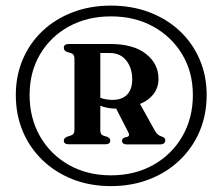

<svg xmlns="http://www.w3.org/2000/svg" viewBox="-20 -778 774 668"><path d="M366 -130.5Q438.5 -130.5 499.5 -154.2Q560.5 -178 605.2 -220.8Q650 -263.5 674.5 -321.2Q699 -379 699 -447.5Q699 -515 674.2 -572Q649.5 -629 604.8 -670.8Q560 -712.5 499.2 -735.5Q438.5 -758.5 366 -758.5Q294 -758.5 233.5 -735.5Q173 -712.5 128.5 -670.8Q84 -629 59.5 -572Q35 -515 35 -447.5Q35 -379 59.2 -321.2Q83.5 -263.5 128 -220.8Q172.5 -178 233 -154.2Q293.5 -130.5 366 -130.5ZM366 -168Q283.5 -168 219.5 -204.2Q155.5 -240.5 119.2 -303.8Q83 -367 83 -447.5Q83 -527.5 119.5 -589.2Q156 -651 220 -686Q284 -721 366 -721Q448.5 -721 512.8 -685.8Q577 -650.5 614 -588.8Q651 -527 651 -447.5Q651 -367 614.5 -303.8Q578 -240.5 513.5 -204.2Q449 -168 366 -168ZM531.5 -503.5Q531.5 -468 507.2 -442.8Q483 -417.5 443.5 -410Q427.5 -407.5 415.2 -403.8Q403 -400 386 -400Q360 -400 338.8 -406.8Q317.5 -413.5 302 -422.5L302.5 -451.5Q320.5 -439.5 337.5 -435Q354.5 -430.5 371.5 -430.5Q404.5 -430.5 422.2 -448.8Q440 -467 440 -502Q440 -541.5 419.2 -567.5Q398.5 -593.5 363 -593.5H329V-326.5Q329 -317 331.5 -312.5Q334 -308 340 -306L353 -302Q359.5 -299 361.5 -296Q363.5 -293 363.5 -288.5Q363.5 -276 346 -276H220Q202 -276 202 -288.5Q202 -298 214 -302.5L226.5 -306.5Q233 -309 236 -313.2Q239 -317.5 239 -326.5V-574Q239 -582 236 -586.8Q233 -591.5 227.5 -593L214 -597Q202 -601 202 -612Q202 -625 220.5 -625H363.5Q444 -625 487.8 -590.5Q531.5 -556 531.5 -503.5ZM378 -412 464 -422 519 -323Q524 -314.5 529 -310.2Q534 -306 541.5 -303.5Q549.5 -301 552.2 -297.8Q555 -294.5 555 -290Q555 -283 550.2 -279.2Q545.5 -275.5 536.5 -275.5H421.5Q404.5 -275.5 404.5 -288.5Q404.5 -295 412 -299L421.5 -301.5Q428 -303 428.8 -307.8Q429.5 -312.5 425 -320.5Z"/></svg>

Font: Fraunces SemiBold
Style: Regular
Weight: 600
Version: Version 1.000;[b76b70a41]